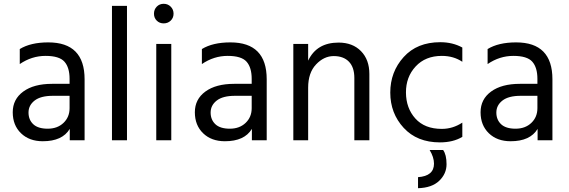

<svg xmlns="http://www.w3.org/2000/svg" viewBox="-20 -738 2993 1010"><path d="M205 5Q134 5 90.5 -37Q47 -79 47 -147.5Q47 -216 102.5 -256.5Q158 -297 254 -297H346V-323Q346 -383 319 -413.5Q292 -444 219.5 -444Q147 -444 84 -401V-480Q141 -515 234 -515Q425 -515 425 -321V0H347V-60Q308 5 205 5ZM346 -169V-234H258Q194 -234 162 -209Q130 -184 130 -146Q130 -108 155 -84.5Q180 -61 231 -61Q282 -61 314 -91.5Q346 -122 346 -169Z M648 0H569V-707H648Z M878 -703Q893 -688 893 -666Q893 -644 878 -629.5Q863 -615 841 -615Q819 -615 804.5 -629.5Q790 -644 790 -666Q790 -688 804.5 -703Q819 -718 841 -718Q863 -718 878 -703ZM881 0H802V-507H881Z M1163 5Q1092 5 1048.5 -37Q1005 -79 1005 -147.5Q1005 -216 1060.5 -256.5Q1116 -297 1212 -297H1304V-323Q1304 -383 1277 -413.5Q1250 -444 1177.5 -444Q1105 -444 1042 -401V-480Q1099 -515 1192 -515Q1383 -515 1383 -321V0H1305V-60Q1266 5 1163 5ZM1304 -169V-234H1216Q1152 -234 1120 -209Q1088 -184 1088 -146Q1088 -108 1113 -84.5Q1138 -61 1189 -61Q1240 -61 1272 -91.5Q1304 -122 1304 -169Z M1923 0H1844V-328Q1844 -384 1815.5 -413.5Q1787 -443 1735.5 -443Q1684 -443 1642.5 -399Q1601 -355 1601 -277V0H1523V-507H1601V-419Q1646 -514 1761 -514Q1835 -514 1879 -469Q1923 -424 1923 -349Z M2311 51Q2329 76 2329 126Q2329 176 2290.5 213Q2252 250 2179 252V194Q2263 188 2263 123Q2263 89 2240 51ZM2294 11Q2174 11 2103.5 -65.5Q2033 -142 2033 -251Q2033 -360 2103.5 -438Q2174 -516 2296 -516Q2361 -516 2412 -488V-413Q2366 -444 2304 -444Q2218 -444 2166.5 -388.5Q2115 -333 2115.5 -251Q2116 -169 2165 -114.5Q2214 -60 2304 -60Q2362 -60 2412 -93V-18Q2364 11 2294 11Z M2666 5Q2595 5 2551.5 -37Q2508 -79 2508 -147.5Q2508 -216 2563.5 -256.5Q2619 -297 2715 -297H2807V-323Q2807 -383 2780 -413.5Q2753 -444 2680.5 -444Q2608 -444 2545 -401V-480Q2602 -515 2695 -515Q2886 -515 2886 -321V0H2808V-60Q2769 5 2666 5ZM2807 -169V-234H2719Q2655 -234 2623 -209Q2591 -184 2591 -146Q2591 -108 2616 -84.5Q2641 -61 2692 -61Q2743 -61 2775 -91.5Q2807 -122 2807 -169Z"/></svg>

Font: Hind Colombo
Style: Regular
Weight: 400
Designer: Jyotish Sonowal, Aditi Pimprikar
Foundry: Indian Type Foundry
Version: Version 1.000;PS 1.0;hotconv 1.0.86;makeotf.lib2.5.63406; tt